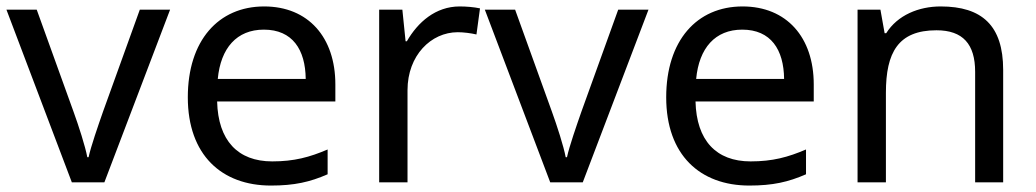

<svg xmlns="http://www.w3.org/2000/svg" viewBox="-20 -566 3215 596"><path d="M203 0H304L508 -536H414L300 -220C285 -177 262 -111 255 -78H251C245 -111 224 -176 208 -220L94 -536H0Z M800 -546C658 -546 563 -440 563 -264C563 -85 668 10 821 10C894 10 942 -1 997 -25V-102C941 -78 893 -65 825 -65C718 -65 657 -130 654 -251H1021V-304C1021 -450 937 -546 800 -546ZM799 -474C888 -474 928 -412 929 -321H656C665 -417 715 -474 799 -474Z M1407 -546C1332 -546 1277 -497 1243 -438H1239L1229 -536H1157V0H1245V-286C1245 -394 1318 -466 1401 -466C1419 -466 1442 -463 1459 -459L1470 -540C1452 -544 1427 -546 1407 -546Z M1688 0H1789L1993 -536H1899L1785 -220C1770 -177 1747 -111 1740 -78H1736C1730 -111 1709 -176 1693 -220L1579 -536H1485Z M2285 -546C2143 -546 2048 -440 2048 -264C2048 -85 2153 10 2306 10C2379 10 2427 -1 2482 -25V-102C2426 -78 2378 -65 2310 -65C2203 -65 2142 -130 2139 -251H2506V-304C2506 -450 2422 -546 2285 -546ZM2284 -474C2373 -474 2413 -412 2414 -321H2141C2150 -417 2200 -474 2284 -474Z M2900 -546C2832 -546 2766 -519 2731 -463H2726L2713 -536H2642V0H2730V-278C2730 -403 2768 -472 2887 -472C2969 -472 3007 -429 3007 -343V0H3094V-349C3094 -487 3028 -546 2900 -546Z"/></svg>

Font: Noto Sans Sinhala UI
Style: Regular
Weight: 400
Designer: Jelle Bosma - Monotype Design Team
Foundry: Monotype Imaging Inc.
Version: Version 2.006